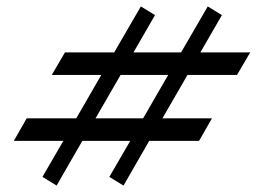

<svg xmlns="http://www.w3.org/2000/svg" viewBox="-20 -568 820 597"><path d="M485 -200H639L599 -130H444L364 9L320 -18L385 -130H236L156 9L112 -18L177 -130H23L63 -200H217L295 -335H141L182 -405H335L418 -548L462 -521L395 -405H543L626 -548L670 -521L603 -405H758L717 -335H563ZM355 -335 277 -200H425L503 -335Z"/></svg>

Font: InknutAntiqua
Style: Bold
Weight: 700
Designer: Claus Eggers Srensen
Foundry: Claus Eggers Srensen
Version: Version 1.000; ttfautohint (v1.2) -l 7 -r 28 -G 50 -x 13 -D 